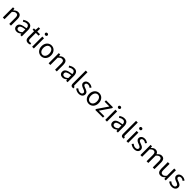

<svg xmlns="http://www.w3.org/2000/svg" viewBox="939 -3588 6476 6476"><g transform="rotate(45 4177.5 -350.0)"><path d="M82 -486H150L157 -416H160Q195 -451 233.5 -474.5Q272 -498 323 -498Q400 -498 435.5 -450Q471 -402 471 -308V0H389V-297Q389 -366 367 -396.5Q345 -427 297 -427Q259 -427 230 -408Q201 -389 164 -352V0H82Z M605 -126Q605 -206 676.5 -248.5Q748 -291 904 -308Q904 -331 899.5 -353Q895 -375 883.5 -392Q872 -409 853 -419.5Q834 -430 804 -430Q761 -430 724.5 -414Q688 -398 659 -378L626 -435Q660 -457 709 -477.5Q758 -498 817 -498Q906 -498 946 -443.5Q986 -389 986 -298V0H918L911 -58H909Q874 -29 833.5 -8.5Q793 12 748 12Q686 12 645.5 -24Q605 -60 605 -126ZM686 -132Q686 -90 710.5 -72Q735 -54 771 -54Q806 -54 837.5 -70.5Q869 -87 904 -119V-254Q843 -246 801 -235Q759 -224 733.5 -209Q708 -194 697 -174.5Q686 -155 686 -132Z M1155 -419H1083V-481L1159 -486L1169 -622H1238V-486H1369V-419H1238V-149Q1238 -104 1254.5 -79.5Q1271 -55 1313 -55Q1326 -55 1341 -59Q1356 -63 1368 -68L1384 -6Q1364 1 1340.5 6.5Q1317 12 1294 12Q1255 12 1228.5 0Q1202 -12 1185.5 -33Q1169 -54 1162 -84Q1155 -114 1155 -150Z M1521 -586Q1497 -586 1480.5 -601Q1464 -616 1464 -639Q1464 -663 1480.5 -677.5Q1497 -692 1521 -692Q1545 -692 1561.5 -677.5Q1578 -663 1578 -639Q1578 -616 1561.5 -601Q1545 -586 1521 -586ZM1479 -486H1561V0H1479Z M1689 -242Q1689 -303 1707.5 -350.5Q1726 -398 1757 -431Q1788 -464 1828.5 -481Q1869 -498 1914 -498Q1959 -498 1999.5 -481Q2040 -464 2071 -431Q2102 -398 2120.5 -350.5Q2139 -303 2139 -242Q2139 -182 2120.5 -134.5Q2102 -87 2071 -54.5Q2040 -22 1999.5 -5Q1959 12 1914 12Q1869 12 1828.5 -5Q1788 -22 1757 -54.5Q1726 -87 1707.5 -134.5Q1689 -182 1689 -242ZM1774 -242Q1774 -200 1784 -166Q1794 -132 1812.5 -107.5Q1831 -83 1857 -69.5Q1883 -56 1914 -56Q1945 -56 1971 -69.5Q1997 -83 2015.5 -107.5Q2034 -132 2044 -166Q2054 -200 2054 -242Q2054 -284 2044 -318.5Q2034 -353 2015.5 -378Q1997 -403 1971 -416.5Q1945 -430 1914 -430Q1883 -430 1857 -416.5Q1831 -403 1812.5 -378Q1794 -353 1784 -318.5Q1774 -284 1774 -242Z M2267 -486H2335L2342 -416H2345Q2380 -451 2418.5 -474.5Q2457 -498 2508 -498Q2585 -498 2620.5 -450Q2656 -402 2656 -308V0H2574V-297Q2574 -366 2552 -396.5Q2530 -427 2482 -427Q2444 -427 2415 -408Q2386 -389 2349 -352V0H2267Z M2790 -126Q2790 -206 2861.5 -248.5Q2933 -291 3089 -308Q3089 -331 3084.5 -353Q3080 -375 3068.5 -392Q3057 -409 3038 -419.5Q3019 -430 2989 -430Q2946 -430 2909.5 -414Q2873 -398 2844 -378L2811 -435Q2845 -457 2894 -477.5Q2943 -498 3002 -498Q3091 -498 3131 -443.5Q3171 -389 3171 -298V0H3103L3096 -58H3094Q3059 -29 3018.5 -8.5Q2978 12 2933 12Q2871 12 2830.5 -24Q2790 -60 2790 -126ZM2871 -132Q2871 -90 2895.5 -72Q2920 -54 2956 -54Q2991 -54 3022.5 -70.5Q3054 -87 3089 -119V-254Q3028 -246 2986 -235Q2944 -224 2918.5 -209Q2893 -194 2882 -174.5Q2871 -155 2871 -132Z M3326 -712H3408V-92Q3408 -72 3415 -64Q3422 -56 3431 -56Q3435 -56 3438.5 -56Q3442 -56 3449 -58L3460 4Q3452 8 3441 10Q3430 12 3413 12Q3366 12 3346 -16Q3326 -44 3326 -98Z M3568 -110Q3600 -84 3633.5 -68Q3667 -52 3711 -52Q3759 -52 3783 -74Q3807 -96 3807 -128Q3807 -147 3797 -161Q3787 -175 3771.5 -185.5Q3756 -196 3736 -204Q3716 -212 3696 -220Q3670 -229 3644 -240.5Q3618 -252 3597.5 -268.5Q3577 -285 3564 -307Q3551 -329 3551 -360Q3551 -389 3562.5 -414.5Q3574 -440 3595.5 -458.5Q3617 -477 3648 -487.5Q3679 -498 3718 -498Q3764 -498 3802.5 -482Q3841 -466 3869 -443L3830 -391Q3805 -410 3778 -422Q3751 -434 3719 -434Q3673 -434 3651.5 -413Q3630 -392 3630 -364Q3630 -347 3639 -334.5Q3648 -322 3663 -312.5Q3678 -303 3697.5 -295.5Q3717 -288 3738 -280Q3764 -270 3790.5 -259Q3817 -248 3838 -231.5Q3859 -215 3872.5 -191Q3886 -167 3886 -133Q3886 -103 3874.5 -77Q3863 -51 3840.5 -31Q3818 -11 3784.5 0.5Q3751 12 3708 12Q3656 12 3609 -7Q3562 -26 3527 -55Z M3964 -242Q3964 -303 3982.5 -350.5Q4001 -398 4032 -431Q4063 -464 4103.5 -481Q4144 -498 4189 -498Q4234 -498 4274.5 -481Q4315 -464 4346 -431Q4377 -398 4395.5 -350.5Q4414 -303 4414 -242Q4414 -182 4395.5 -134.5Q4377 -87 4346 -54.5Q4315 -22 4274.5 -5Q4234 12 4189 12Q4144 12 4103.5 -5Q4063 -22 4032 -54.5Q4001 -87 3982.5 -134.5Q3964 -182 3964 -242ZM4049 -242Q4049 -200 4059 -166Q4069 -132 4087.5 -107.5Q4106 -83 4132 -69.5Q4158 -56 4189 -56Q4220 -56 4246 -69.5Q4272 -83 4290.5 -107.5Q4309 -132 4319 -166Q4329 -200 4329 -242Q4329 -284 4319 -318.5Q4309 -353 4290.5 -378Q4272 -403 4246 -416.5Q4220 -430 4189 -430Q4158 -430 4132 -416.5Q4106 -403 4087.5 -378Q4069 -353 4059 -318.5Q4049 -284 4049 -242Z M4491 -44 4747 -419H4519V-486H4851V-442L4595 -67H4859V0H4491Z M5009 -586Q4985 -586 4968.5 -601Q4952 -616 4952 -639Q4952 -663 4968.5 -677.5Q4985 -692 5009 -692Q5033 -692 5049.5 -677.5Q5066 -663 5066 -639Q5066 -616 5049.5 -601Q5033 -586 5009 -586ZM4967 -486H5049V0H4967Z M5189 -126Q5189 -206 5260.5 -248.5Q5332 -291 5488 -308Q5488 -331 5483.5 -353Q5479 -375 5467.5 -392Q5456 -409 5437 -419.5Q5418 -430 5388 -430Q5345 -430 5308.5 -414Q5272 -398 5243 -378L5210 -435Q5244 -457 5293 -477.5Q5342 -498 5401 -498Q5490 -498 5530 -443.5Q5570 -389 5570 -298V0H5502L5495 -58H5493Q5458 -29 5417.5 -8.5Q5377 12 5332 12Q5270 12 5229.5 -24Q5189 -60 5189 -126ZM5270 -132Q5270 -90 5294.5 -72Q5319 -54 5355 -54Q5390 -54 5421.5 -70.5Q5453 -87 5488 -119V-254Q5427 -246 5385 -235Q5343 -224 5317.5 -209Q5292 -194 5281 -174.5Q5270 -155 5270 -132Z M5725 -712H5807V-92Q5807 -72 5814 -64Q5821 -56 5830 -56Q5834 -56 5837.5 -56Q5841 -56 5848 -58L5859 4Q5851 8 5840 10Q5829 12 5812 12Q5765 12 5745 -16Q5725 -44 5725 -98Z M6022 -586Q5998 -586 5981.5 -601Q5965 -616 5965 -639Q5965 -663 5981.5 -677.5Q5998 -692 6022 -692Q6046 -692 6062.5 -677.5Q6079 -663 6079 -639Q6079 -616 6062.5 -601Q6046 -586 6022 -586ZM5980 -486H6062V0H5980Z M6213 -110Q6245 -84 6278.5 -68Q6312 -52 6356 -52Q6404 -52 6428 -74Q6452 -96 6452 -128Q6452 -147 6442 -161Q6432 -175 6416.5 -185.5Q6401 -196 6381 -204Q6361 -212 6341 -220Q6315 -229 6289 -240.5Q6263 -252 6242.5 -268.5Q6222 -285 6209 -307Q6196 -329 6196 -360Q6196 -389 6207.5 -414.5Q6219 -440 6240.5 -458.5Q6262 -477 6293 -487.5Q6324 -498 6363 -498Q6409 -498 6447.5 -482Q6486 -466 6514 -443L6475 -391Q6450 -410 6423 -422Q6396 -434 6364 -434Q6318 -434 6296.5 -413Q6275 -392 6275 -364Q6275 -347 6284 -334.5Q6293 -322 6308 -312.5Q6323 -303 6342.5 -295.5Q6362 -288 6383 -280Q6409 -270 6435.5 -259Q6462 -248 6483 -231.5Q6504 -215 6517.5 -191Q6531 -167 6531 -133Q6531 -103 6519.5 -77Q6508 -51 6485.5 -31Q6463 -11 6429.5 0.5Q6396 12 6353 12Q6301 12 6254 -7Q6207 -26 6172 -55Z M6645 -486H6713L6720 -416H6723Q6755 -451 6792.5 -474.5Q6830 -498 6874 -498Q6930 -498 6961.5 -473.5Q6993 -449 7008 -405Q7046 -447 7084.5 -472.5Q7123 -498 7168 -498Q7243 -498 7279.5 -450Q7316 -402 7316 -308V0H7234V-297Q7234 -366 7212 -396.5Q7190 -427 7144 -427Q7089 -427 7022 -352V0H6940V-297Q6940 -366 6918 -396.5Q6896 -427 6849 -427Q6794 -427 6727 -352V0H6645Z M7467 -486H7550V-189Q7550 -120 7571.5 -89.5Q7593 -59 7641 -59Q7679 -59 7708 -78.5Q7737 -98 7772 -141V-486H7854V0H7786L7779 -76H7776Q7742 -36 7704.5 -12Q7667 12 7616 12Q7538 12 7502.5 -36Q7467 -84 7467 -178Z M8005 -110Q8037 -84 8070.5 -68Q8104 -52 8148 -52Q8196 -52 8220 -74Q8244 -96 8244 -128Q8244 -147 8234 -161Q8224 -175 8208.5 -185.5Q8193 -196 8173 -204Q8153 -212 8133 -220Q8107 -229 8081 -240.5Q8055 -252 8034.5 -268.5Q8014 -285 8001 -307Q7988 -329 7988 -360Q7988 -389 7999.5 -414.5Q8011 -440 8032.5 -458.5Q8054 -477 8085 -487.5Q8116 -498 8155 -498Q8201 -498 8239.5 -482Q8278 -466 8306 -443L8267 -391Q8242 -410 8215 -422Q8188 -434 8156 -434Q8110 -434 8088.5 -413Q8067 -392 8067 -364Q8067 -347 8076 -334.5Q8085 -322 8100 -312.5Q8115 -303 8134.5 -295.5Q8154 -288 8175 -280Q8201 -270 8227.5 -259Q8254 -248 8275 -231.5Q8296 -215 8309.5 -191Q8323 -167 8323 -133Q8323 -103 8311.5 -77Q8300 -51 8277.5 -31Q8255 -11 8221.5 0.5Q8188 12 8145 12Q8093 12 8046 -7Q7999 -26 7964 -55Z"/></g></svg>

Font: Myanmar Sanpya
Style: Regular
Weight: 400
Designer: Danh Hong
Foundry: Google Inc.
Version: Version 2.00 November 22, 2015